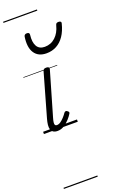

<svg xmlns="http://www.w3.org/2000/svg" viewBox="-266 -1057 989 1604"><g transform="rotate(-20 228.5 -255.0)"><path d="M117 15Q94 15 80 6Q66 -3 60.5 -20Q55 -37 57.5 -60.5Q60 -84 68 -112L177 -495Q181 -506 187 -510.5Q193 -515 208 -515Q222 -515 228.5 -509Q235 -503 232 -493L118 -101Q111 -78 109.5 -62.5Q108 -47 112.5 -40Q117 -33 128 -33Q145 -33 161.5 -44.5Q178 -56 194 -73.5Q210 -91 222 -109Q229 -117 236 -117.5Q243 -118 250 -112Q260 -105 261 -99.5Q262 -94 258 -87Q246 -67 225 -43.5Q204 -20 176.5 -2.5Q149 15 117 15ZM253 -626Q180 -626 146.5 -676.5Q113 -727 127 -820Q129 -830 135.5 -835Q142 -840 153 -840Q166 -840 171 -834.5Q176 -829 175 -820Q167 -753 188 -717.5Q209 -682 257 -682Q312 -682 351.5 -718.5Q391 -755 407 -818Q410 -830 416 -834.5Q422 -839 434 -839Q447 -839 453 -833.5Q459 -828 456 -818Q440 -754 411 -711.5Q382 -669 342 -647.5Q302 -626 253 -626ZM0 478H301V488H0ZM0 -20H301V0H0ZM0 -505H301V-500H0ZM0 -998H301V-988H0Z"/></g></svg>

Font: Playwrite AU SA Guides
Style: Regular
Weight: 400
Designer: Veronika Burian, José Scaglione
Foundry: TypeTogether
Version: Version 1.003